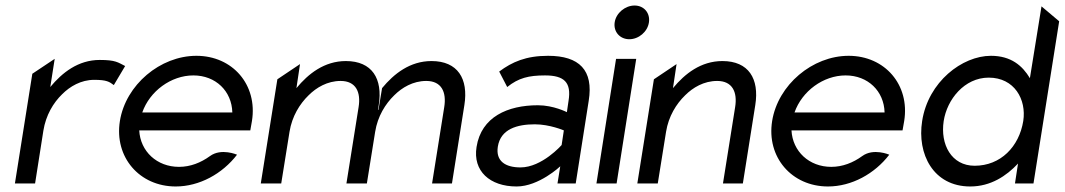

<svg xmlns="http://www.w3.org/2000/svg" viewBox="-20 -664 3854 695"><path d="M34 0H107L137 -191C146 -247 173 -292 205 -323C233 -351 273 -375 321 -375C366 -375 376 -368 392 -356L433 -425C407 -438 399 -447 341 -447C263 -447 205 -401 162 -349L178 -451L97 -397Z M414 -226C393 -95 485 11 616 11C702 11 785 -35 838 -104C838 -104 781 -129 740 -99C707 -75 669 -60 628 -60C548 -60 488 -116 484 -192H886L892 -226C913 -357 822 -462 691 -462C560 -462 435 -357 414 -226ZM495 -257C522 -334 599 -391 680 -391C761 -391 819 -334 821 -257Z M924 0H998L1028 -187C1037 -243 1065 -288 1097 -319C1125 -347 1165 -371 1213 -371C1268 -371 1287 -331 1278 -276L1234 0H1306H1308L1338 -187C1347 -243 1375 -288 1407 -319C1435 -347 1475 -371 1523 -371C1578 -371 1597 -331 1588 -276L1544 0H1616L1661 -284C1676 -379 1637 -443 1542 -443C1464 -443 1406 -397 1363 -345L1350 -267L1348 -266L1351 -284C1366 -379 1327 -443 1232 -443C1154 -443 1096 -397 1053 -345L1066 -432L984 -377Z M1705 -132C1691 -45 1753 11 1850 11C1931 11 2008 -62 2008 -62L1998 0H2064L2111 -299C2129 -410 2077 -462 1964 -462C1884 -462 1834 -440 1787 -405L1816 -349C1857 -382 1894 -391 1953 -391C2022 -391 2049 -366 2038 -299L2032 -258C2032 -258 1984 -283 1927 -283C1818 -283 1722 -241 1705 -132ZM1782 -133C1792 -197 1852 -214 1916 -214C1970 -214 2021 -192 2021 -192L2013 -139C2013 -139 1942 -58 1864 -58C1809 -58 1774 -81 1782 -133Z M2205 -583C2200 -549 2224 -522 2258 -522C2292 -522 2324 -549 2329 -583C2334 -617 2311 -644 2277 -644C2243 -644 2210 -617 2205 -583ZM2139 0H2212L2283 -451H2210Z M2287 0H2361L2391 -187C2400 -243 2428 -288 2460 -319C2488 -347 2528 -371 2576 -371C2631 -371 2650 -331 2641 -276L2597 0H2669L2714 -284C2729 -379 2690 -443 2595 -443C2517 -443 2459 -397 2416 -345L2429 -432L2347 -377Z M2775 -226C2754 -95 2846 11 2977 11C3063 11 3146 -35 3199 -104C3199 -104 3142 -129 3101 -99C3068 -75 3030 -60 2989 -60C2909 -60 2849 -116 2845 -192H3247L3253 -226C3274 -357 3183 -462 3052 -462C2921 -462 2796 -357 2775 -226ZM2856 -257C2883 -334 2960 -391 3041 -391C3122 -391 3180 -334 3182 -257Z M3396 -226C3408 -304 3471 -383 3559 -383C3652 -383 3696 -304 3684 -226C3669 -133 3602 -64 3508 -64C3424 -64 3383 -141 3396 -226ZM3318 -226C3299 -107 3358 11 3492 11C3566 11 3623 -27 3665 -72L3654 0H3721L3814 -587L3750 -641L3708 -381C3681 -426 3640 -462 3567 -462C3463 -462 3340 -368 3318 -226Z"/></svg>

Font: Charger Sport
Style: Obl
Weight: 400
Designer: Jasper
Foundry: Cannot Into Space Fonts
Version: Version 1.1